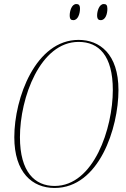

<svg xmlns="http://www.w3.org/2000/svg" viewBox="-20 -922 623 953"><path d="M480 -822C504 -822 513 -854 513 -878C513 -897 507 -902 495 -902C472 -902 462 -866 462 -846C462 -826 470 -822 480 -822ZM344 -822C367 -822 377 -854 377 -879C377 -897 370 -902 359 -902C335 -902 326 -866 326 -846C326 -826 333 -822 344 -822ZM251 11C472 11 568 -287 568 -475C568 -655 474 -724 370 -724C157 -724 51 -436 51 -241C51 -66 140 11 251 11ZM251 1C153 1 79 -68 79 -241C79 -438 180 -714 370 -714C470 -714 540 -647 540 -475C540 -286 446 1 251 1Z"/></svg>

Font: Noto Serif Display Condensed Thin
Style: Italic
Weight: 100
Width: 3
Italic angle: -12°
Designer: Monotype Design Team
Foundry: Monotype Imaging Inc.
Version: Version 2.009